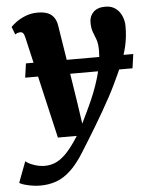

<svg xmlns="http://www.w3.org/2000/svg" viewBox="-85 -610 702 908"><g transform="rotate(-5 266.0 -156.0)"><path d="M60 -451Q56.5 -466.5 51.5 -472.5Q46.5 -478.5 39 -478.5Q32.5 -478.5 26.5 -476.8Q20.5 -475 13.5 -470.5L-0.5 -507Q5.5 -514 23.2 -527.8Q41 -541.5 68.2 -552.8Q95.5 -564 127.5 -564Q157 -564 176 -556Q195 -548 205.5 -532.2Q216 -516.5 219.5 -494Q226.5 -448 234.2 -401Q242 -354 249.2 -306.8Q256.5 -259.5 264 -212.2Q271.5 -165 278.5 -118.5L292.5 -22.5L326 -92.5Q343 -128 356.8 -163Q370.5 -198 380.5 -231.8Q390.5 -265.5 396 -297.5Q401.5 -329.5 401.5 -358.5Q401.5 -392 394.5 -411.8Q387.5 -431.5 380.2 -449.5Q373 -467.5 373 -496.5Q373 -525.5 392.5 -544.8Q412 -564 449 -564Q478.5 -564 498 -549.2Q517.5 -534.5 527 -511.2Q536.5 -488 536.5 -464Q536.5 -412.5 526.2 -368.8Q516 -325 497.8 -282.8Q479.5 -240.5 456.5 -193Q444.5 -167.5 427.2 -135.5Q410 -103.5 390.2 -69.2Q370.5 -35 350.5 -1.8Q330.5 31.5 312.5 60.5Q294.5 89.5 281 111Q247.5 165.5 214.2 196.2Q181 227 146 239.5Q111 252 70.5 252Q41.5 252 11 245Q-19.5 238 -29 230.5L8.5 131Q19.5 142 46.5 151.5Q73.5 161 98.5 161Q130 161 156.5 147.5Q183 134 208.5 105.5Q234 77 261.5 33H172ZM561.5 -329.5 552 -262.5H42.5L52 -329.5Z"/></g></svg>

Font: Merriweather 28pt Black
Style: Italic
Weight: 900
Italic angle: -7.8°
Version: Version 2.101